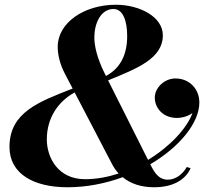

<svg xmlns="http://www.w3.org/2000/svg" viewBox="-20 -780 871 810"><path d="M784 -70.5 768 -75.5C750.5 -44.5 720.5 -22 688 -22C649.5 -22 631 -52 614 -87C738 -160 821 -262 821 -347.5C821 -403.5 780.5 -449 720 -449C673 -449 633 -409 633 -368.5C633 -323.5 668.5 -282.5 726 -282.5C750 -282.5 774.5 -290.5 792 -303C768 -237.5 696.5 -161.5 604.5 -105.5L436 -441C557 -490.5 667 -532.5 667 -631C667 -711 566 -760 469 -760C333.5 -760 223.5 -683 223.5 -583C223.5 -548 233 -509 253.5 -469.5L286.5 -406.5C145.5 -351 20 -307 20 -160C20 -47 121.5 10 264.5 10C346 10 425.5 -6 497.5 -32.5C531 -5 575.5 10 630 10C716.5 10 765 -26.5 784 -70.5ZM422 -469.5C388.5 -536.5 378 -587.5 378 -622.5C378 -680.5 404.5 -742 459 -742C500 -742 516.5 -689.5 516.5 -628C516.5 -552.5 490 -493 427 -459.5ZM177.5 -192C177.5 -282 225 -352 295 -390L451 -91C459 -75 469 -60.5 480.5 -48C434.5 -33 386.5 -24 339 -24C222.5 -24 177.5 -118 177.5 -192Z"/></svg>

Font: Bodoni* 11pt
Style: Bold Italic
Weight: 700
Italic angle: -13°
Version: Version 2.3